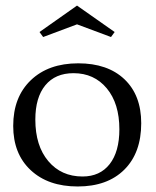

<svg xmlns="http://www.w3.org/2000/svg" viewBox="-20 -655 563 695"><path d="M261.2 20Q154.3 20 91.1 -39.1Q27.8 -98.1 27.8 -199.2Q27.8 -303.7 91.6 -364.7Q155.3 -425.8 263.2 -425.8Q369.6 -425.8 430.4 -368.2Q491.2 -310.5 491.2 -209Q491.2 -101.6 429.9 -40.8Q368.7 20 261.2 20ZM107.9 -222.2Q107.9 -127.4 154.8 -71.8Q201.7 -16.1 278.8 -16.1Q341.8 -16.1 377 -61Q412.1 -106 412.1 -187Q412.1 -280.3 366.5 -335.2Q320.8 -390.1 246.1 -390.1Q180.2 -390.1 144 -346.2Q107.9 -302.2 107.9 -222.2ZM123 -539.1 258.8 -634.8 395 -539.1 381.8 -521 258.8 -566.9 136.2 -521Z"/></svg>

Font: Halibut
Style: Regular
Weight: 400
Designer: Matteo Maggi
Foundry: Collletttivo
Version: Version 3.080 | FøM Fix